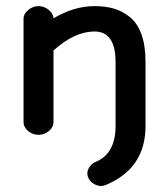

<svg xmlns="http://www.w3.org/2000/svg" viewBox="-20 -431 542 628"><path d="M57 -32V-370Q57 -386 72.5 -398.5Q88 -411 106 -411Q124 -411 139 -399Q154 -387 155 -371Q222 -411 289 -411Q324 -411 352 -403Q380 -395 404.5 -375.5Q429 -356 442.5 -319Q456 -282 456 -228V-19Q456 120 326 174Q310 181 293 173.5Q276 166 269 151Q262 136 269.5 120.5Q277 105 294 98Q358 71 358 -19V-228Q358 -328 289 -328Q224 -328 155 -266V-32Q155 -15 140 -2.5Q125 10 106 10Q87 10 72 -2.5Q57 -15 57 -32Z"/></svg>

Font: Hoogli
Style: Bold
Weight: 700
Designer: Anand Singh Naorem
Foundry: Brand New Type
Version: Version 1.00 b007